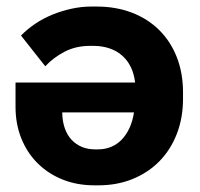

<svg xmlns="http://www.w3.org/2000/svg" viewBox="-20 -550 604 581"><path d="M272.2 -530.2H256.4Q226.6 -530.2 196.4 -523.6Q166.2 -517 138.5 -505.7Q110.8 -494.4 86.5 -478Q62.2 -461.6 43.6 -442.4L117 -349.4Q140.8 -375.2 174.9 -393.2Q209 -411.2 252.8 -411.2H262.2Q289.2 -411.2 311.4 -403.6Q333.6 -396 349.7 -381.8Q365.8 -367.6 375.8 -347.1Q385.8 -326.6 388.8 -300.8V-300.2H27V-226.8Q27 -174.8 44.5 -131.2Q62 -87.6 93.9 -55.9Q125.8 -24.2 169.5 -6.7Q213.2 10.8 265.6 10.8H277.8Q334.6 10.8 381.7 -8.5Q428.8 -27.8 462.6 -62.3Q496.4 -96.8 515.1 -145Q533.8 -193.2 533.8 -251V-270.6Q533.8 -329 515.1 -376.8Q496.4 -424.6 462 -458.8Q427.6 -493 379.3 -511.6Q331 -530.2 272.2 -530.2ZM385.4 -209.8Q381.4 -183.4 371.8 -162.7Q362.2 -142 348.5 -127.7Q334.8 -113.4 316.6 -105.7Q298.4 -98 276.8 -98H267.4Q245.8 -98 227.9 -105.4Q210 -112.8 196.9 -126.7Q183.8 -140.6 176.5 -160.7Q169.2 -180.8 168.4 -206.2V-209.8Z"/></svg>

Font: Fixel Variable
Style: Regular
Weight: 100
Width: 3
Designer: AlfaBravo + MacPaw
Foundry: Kyrylo Tkachov, Marchela Mozhyna, Serhii Makarenko, Maria Weinstein, Zakhar Kryvoshyya
Version: Version 1.211